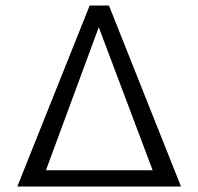

<svg xmlns="http://www.w3.org/2000/svg" viewBox="-20 -678 721 698"><path d="M638 0H43L306 -658H376ZM535 -59 339 -579 147 -59Z"/></svg>

Font: Ysabeau
Style: Regular
Weight: 400
Designer: Christian Thalmann (Catharsis Fonts)
Version: Version 0.003